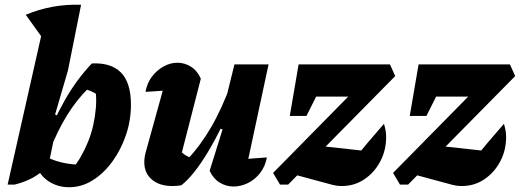

<svg xmlns="http://www.w3.org/2000/svg" viewBox="-20 -774 2183 805"><path d="M270 11Q221 11 183 -14.5Q145 -40 131 -84L158 -125Q196 -103 238 -93Q280 -83 332 -83L282 -64Q302 -88 319 -117.5Q336 -147 349.5 -180.5Q363 -214 371 -250Q379 -286 382 -322Q385 -358 381 -393L393 -374Q377 -385 361 -392Q345 -399 328 -402L351 -404Q302 -357 261 -290.5Q220 -224 187 -139L162 -164Q203 -267 251 -352.5Q299 -438 365 -508Q446 -512 487.5 -469.5Q529 -427 529 -335Q529 -269 508 -207.5Q487 -146 451 -96.5Q415 -47 368.5 -18Q322 11 270 11ZM12 0 172 -709 320 -754 265 -479 211 -294 226 -287 183 -81Q154 -49 118.5 -29.5Q83 -10 41 0ZM162 -609 88 -712Q143 -735 200.5 -745.5Q258 -756 320 -754Z M822 -444 740 -125 727 -149Q741 -134 756.5 -124Q772 -114 790 -110L762 -102Q818 -160 864.5 -239.5Q911 -319 950 -427L963 -368Q939 -305 911 -247Q883 -189 853.5 -139.5Q824 -90 795 -53.5Q766 -17 740 3Q721 6 703 6Q649 6 617 -21Q585 -48 585 -94Q585 -115 591 -136L683 -468L762 -403Q713 -398 671.5 -394.5Q630 -391 590 -389Q597 -427 618 -454Q639 -481 667 -496Q695 -511 724 -511Q754 -511 780.5 -494.5Q807 -478 822 -444ZM859 -58 913 -231 897 -237 963 -504H1106L1005 -33L977 -104Q1009 -107 1038.5 -109.5Q1068 -112 1099 -114Q1092 -76 1070.5 -48.5Q1049 -21 1019.5 -6.5Q990 8 959 8Q928 8 901 -8.5Q874 -25 859 -58Z M1154 0 1125 -49 1573 -504H1615L1637 -455L1188 0ZM1359 -3 1196 -47 1303 -164 1532 -139 1459 -99Q1489 -137 1521.5 -175.5Q1554 -214 1590 -255Q1594 -241 1596.5 -227.5Q1599 -214 1599 -200Q1599 -144 1574.5 -97.5Q1550 -51 1508 -22.5Q1466 6 1413 6Q1389 6 1359 -3ZM1195 -288 1232 -504H1373L1265 -288ZM1279 -369 1232 -504H1615L1479 -369Z M1657 0 1628 -49 2076 -504H2118L2140 -455L1691 0ZM1862 -3 1699 -47 1806 -164 2035 -139 1962 -99Q1992 -137 2024.5 -175.5Q2057 -214 2093 -255Q2097 -241 2099.5 -227.5Q2102 -214 2102 -200Q2102 -144 2077.5 -97.5Q2053 -51 2011 -22.5Q1969 6 1916 6Q1892 6 1862 -3ZM1698 -288 1735 -504H1876L1768 -288ZM1782 -369 1735 -504H2118L1982 -369Z"/></svg>

Font: Piazzolla Thin Black
Style: Italic
Weight: 900
Italic angle: -11.3°
Version: Version 2.005